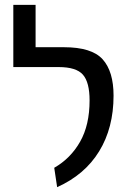

<svg xmlns="http://www.w3.org/2000/svg" viewBox="-20 -759 544 793"><path d="M204 -66Q272 -105 311 -174Q350 -243 350 -344Q350 -419 322.5 -450.5Q295 -482 222 -482H35V-739H127V-564H244Q359 -564 404 -514Q449 -464 449 -364Q449 -231 389.5 -134Q330 -37 216 14Z"/></svg>

Font: Fira GO
Style: Regular
Weight: 400
Designer: Carrois Corporate
Foundry: Carrois Corporate GbR
Version: Version 0.300